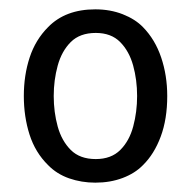

<svg xmlns="http://www.w3.org/2000/svg" viewBox="-20 -574 409 411"><path d="M338 -368.5Q338 -319 324 -281.5Q310 -244 286 -220.5Q269 -203 242.5 -193Q216 -183 184 -183Q154.5 -183 128 -192.2Q101.5 -201.5 83 -220.5Q55.5 -247.5 43.2 -286Q31 -324.5 31 -368.5Q31 -413 43.5 -451Q56 -489 83 -516Q120 -554 184 -554Q216 -554 242.8 -543.5Q269.5 -533 286 -516Q312 -489.5 325 -451Q338 -412.5 338 -368.5ZM95 -368.5Q95 -334 103.5 -303.2Q112 -272.5 131.5 -253Q151 -233.5 185 -233.5Q218 -233.5 237.5 -253Q257 -272.5 265.2 -303.5Q273.5 -334.5 273.5 -368.5Q273.5 -403 265 -433.8Q256.5 -464.5 237.2 -484Q218 -503.5 185 -503.5Q151 -503.5 131.5 -484Q112 -464.5 103.5 -433.5Q95 -402.5 95 -368.5Z"/></svg>

Font: Signika Negative SC Light
Style: Regular
Weight: 300
Designer: Anna Giedryś
Foundry: Anna Giedryś
Version: Version 2.000; ttfautohint (v1.8.3) -l 8 -r 50 -G 200 -x 9 -